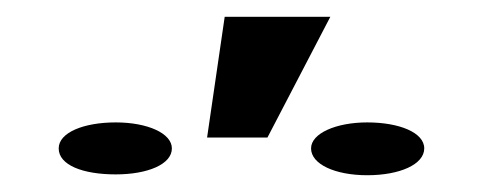

<svg xmlns="http://www.w3.org/2000/svg" viewBox="-20 -875 588 229"><path d="M50 -698C50 -678 79 -667 118 -667C156 -667 185 -679 185 -698C185 -716 156 -729 118 -729C80 -729 50 -717 50 -698ZM227 -711H299L374 -855H248ZM351 -698C351 -679 380 -666 418 -666C457 -666 486 -679 486 -698C486 -717 456 -729 418 -729C381 -729 351 -716 351 -698Z"/></svg>

Font: Aerodynamic
Style: Regular
Weight: 500
Designer: Google
Version: Version 2.000980; 2014